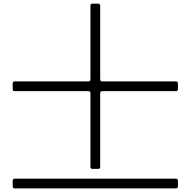

<svg xmlns="http://www.w3.org/2000/svg" viewBox="-20 -834 1040 1048"><path d="M49.3 0ZM49.3 183.1V152.3Q49.3 141.1 60.5 141.1H939.9Q951.2 141.1 951.2 152.3V183.1Q951.2 194.3 939.9 194.3H60.5Q49.3 194.3 49.3 183.1ZM49.3 -347.7V-378.4Q49.3 -389.6 60.5 -389.6H462.4Q473.6 -389.6 473.6 -400.9V-802.7Q473.6 -814 484.9 -814H515.6Q526.9 -814 526.9 -802.7V-400.9Q526.9 -389.6 538.1 -389.6H939.9Q951.2 -389.6 951.2 -378.4V-347.7Q951.2 -336.4 939.9 -336.4H538.1Q526.9 -336.4 526.9 -325.2V76.7Q526.9 87.9 515.6 87.9H484.9Q473.6 87.9 473.6 76.7V-325.2Q473.6 -336.4 462.4 -336.4H60.5Q49.3 -336.4 49.3 -347.7Z"/></svg>

Font: UnifrakturMaguntia20
Style: Book
Weight: 400
Designer: j. 'mach' wust, Gerrit Ansmann, Georg Duffner, based on a font by Peter Wiegel, original typeface by Carl Albert Fahrenw
Version: Version 2017-03-19